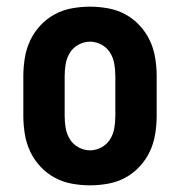

<svg xmlns="http://www.w3.org/2000/svg" viewBox="-20 -548 540 576"><path d="M250 8Q223 8 195.5 3Q168 -2 144 -15Q120 -28 101 -48.5Q82 -69 70.5 -93.5Q59 -118 54.5 -145.5Q50 -173 50 -200V-320Q50 -347 54.5 -374.5Q59 -402 70.5 -426.5Q82 -451 101 -471.5Q120 -492 144 -505Q168 -518 195.5 -523Q223 -528 250 -528Q277 -528 304.5 -523Q332 -518 356 -505Q380 -492 399 -471.5Q418 -451 429.5 -426.5Q441 -402 445.5 -374.5Q450 -347 450 -320V-200Q450 -173 445.5 -145.5Q441 -118 429.5 -93.5Q418 -69 399 -48.5Q380 -28 356 -15Q332 -2 304.5 3Q277 8 250 8ZM250 -97Q268 -97 284.5 -106Q301 -115 310.5 -130.5Q320 -146 323 -164Q326 -182 326 -200V-320Q326 -338 323 -356Q320 -374 310.5 -389.5Q301 -405 284.5 -414Q268 -423 250 -423Q232 -423 215.5 -414Q199 -405 189.5 -389.5Q180 -374 177 -356Q174 -338 174 -320V-200Q174 -182 177 -164Q180 -146 189.5 -130.5Q199 -115 215.5 -106Q232 -97 250 -97Z"/></svg>

Font: Iosevka SS04 Extrabold
Style: Regular
Weight: 800
Monospace: yes
Designer: Belleve Invis
Foundry: Belleve Invis
Version: Version 19.0.0; ttfautohint (v1.8.4)